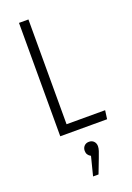

<svg xmlns="http://www.w3.org/2000/svg" viewBox="-178 -749 749 1090"><g transform="rotate(-20 196.0 -203.5)"><path d="M145 -685V-52H378L371 0H88V-685ZM270 126Q270 138 265 153.5Q260 169 251 192L218 278H185L214 164Q190 151 190 126Q190 108 201 96.5Q212 85 230 85Q248 85 259 96.5Q270 108 270 126Z"/></g></svg>

Font: Fira Sans Extra Condensed Light
Style: Regular
Weight: 300
Width: 1
Designer: Carrois Corporate & Edenspiekermann AG
Foundry: Carrois Corporate GbR & Edenspiekermann AG
Version: Version 4.203